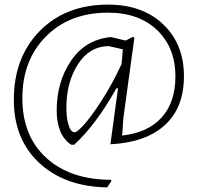

<svg xmlns="http://www.w3.org/2000/svg" viewBox="-20 -622 854 833"><path d="M458 -461H462L525 -446L556 -462L563 -458L515 -108L510 -34Q621 -46 681 -112Q741 -178 741 -290Q741 -416 661 -492Q581 -568 445 -567Q280 -566 178.5 -463Q77 -360 77 -196Q77 -31 181.5 63.5Q286 158 462 158L463 164L445 191Q262 188 151 85.5Q40 -17 40 -189Q40 -373 152.5 -487.5Q265 -602 449 -602Q598 -602 688 -516.5Q778 -431 778 -291Q778 -155 695.5 -79.5Q613 -4 459 4L492 -239H485Q398 -83 302 6H289Q226 -36 226 -143Q226 -266 287.5 -357.5Q349 -449 458 -461ZM268 -155Q268 -117 274.5 -91Q281 -65 288.5 -56.5Q296 -48 304 -48Q314 -48 343.5 -80Q373 -112 419.5 -183.5Q466 -255 507 -343L509 -360L513 -408L452 -422Q368 -421 318 -343Q268 -265 268 -155Z"/></svg>

Font: Alegreya Sans SC Light
Style: Italic
Weight: 300
Italic angle: -7°
Designer: Juan Pablo del Peral
Foundry: Huerta Tipografica
Version: Version 2.007